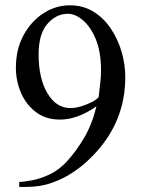

<svg xmlns="http://www.w3.org/2000/svg" viewBox="-20 -697 540 731"><path d="M457 -403.3Q457 -239.3 345.2 -116.7Q335.4 -105.5 312.7 -84Q290 -62.5 256.1 -39.8Q222.2 -17.1 178 -1.2Q133.8 14.6 81.1 14.6H53.2V-3.9Q70.3 -4.9 100.8 -10.3Q131.3 -15.6 167 -32Q202.6 -48.3 233.9 -81.5Q270.5 -121.6 300.5 -172.6Q330.6 -223.6 347.2 -292Q309.6 -266.1 275.1 -253.9Q240.7 -241.7 208.5 -241.7Q154.3 -241.7 116.7 -270.3Q79.1 -298.8 59.8 -344Q40.5 -389.2 40.5 -439Q40.5 -508.8 69.3 -562.3Q98.1 -615.7 145 -646.2Q191.9 -676.8 246.1 -676.8Q296.9 -676.8 336.2 -652.3Q375.5 -627.9 402.3 -587.6Q429.2 -547.4 443.1 -499.3Q457 -451.2 457 -403.3ZM364.7 -428.2Q364.7 -499.5 344.5 -548.1Q324.2 -596.7 294.2 -621.3Q264.2 -646 234.9 -644.5Q190.9 -642.6 158.9 -604.2Q127 -565.9 127 -489.7Q127 -398.9 160.4 -342.3Q193.8 -285.6 248 -285.6Q267.6 -285.6 290 -292.5Q312.5 -299.3 330.8 -309.1Q349.1 -318.8 355.5 -327.1Q359.4 -358.9 362.1 -384.3Q364.7 -409.7 364.7 -428.2Z"/></svg>

Font: BabelStone Roman
Style: Regular
Weight: 400
Designer: Walt Agee, Victor Gaultney, Peter Martin, Debbi Hosken, Becca Hirsbrunner (SIL); Andrew West (BabelStone)
Foundry: BabelStone
Version: Version 16.000